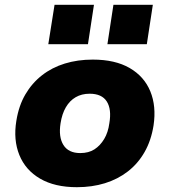

<svg xmlns="http://www.w3.org/2000/svg" viewBox="-20 -768 707 799"><path d="M300 11Q208 11 147 -24.5Q86 -60 60.5 -123Q35 -186 48 -265Q58 -328 85.5 -375Q113 -422 154.5 -454.5Q196 -487 249.5 -503.5Q303 -520 366 -520Q459 -520 519.5 -485Q580 -450 605.5 -388Q631 -326 619 -246Q609 -183 581.5 -135Q554 -87 512 -54.5Q470 -22 416.5 -5.5Q363 11 300 11ZM314 -131Q349 -131 373 -146.5Q397 -162 413.5 -189.5Q430 -217 435 -255Q445 -313 424.5 -345.5Q404 -378 353 -378Q320 -378 295 -363.5Q270 -349 254 -321.5Q238 -294 232 -255Q223 -198 244 -164.5Q265 -131 314 -131ZM427 -584 452 -748H616L591 -584ZM181 -584 207 -748H371L346 -584Z"/></svg>

Font: Nunito Sans 6pt Black
Style: Italic
Weight: 900
Italic angle: -9°
Version: Version 3.101;gftools[0.9.27]